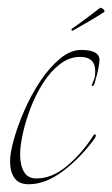

<svg xmlns="http://www.w3.org/2000/svg" viewBox="-20 -463 290 496"><path d="M54 13Q29 13 17.5 -3Q6 -19 6 -46Q6 -68 16 -103.5Q26 -139 43.5 -179Q61 -219 84.5 -254Q108 -289 135 -311.5Q162 -334 190 -334Q237 -334 237 -308Q237 -301 234 -285.5Q231 -270 227 -258Q226 -255 225.5 -251.5Q225 -248 223 -245Q222 -241 219 -241Q216 -241 217 -243Q221 -253 223.5 -259.5Q226 -266 226 -279Q226 -316 187 -316Q159 -316 134.5 -297Q110 -278 91 -248Q72 -218 59 -184Q46 -150 39 -118Q32 -86 32 -64Q32 -36 42 -19Q52 -2 74 -2Q114 -2 152 -33.5Q190 -65 218 -108Q222 -116 226 -116Q228 -116 227.5 -112.5Q227 -109 225 -106Q189 -56 143.5 -21.5Q98 13 54 13ZM170 -385Q166 -382 165 -385Q164 -388 166 -389Q185 -402 203.5 -416Q222 -430 239 -443Q242 -443 246 -440Q250 -437 250 -434Q250 -433 249.5 -432.5Q249 -432 249 -432Q231 -420 207.5 -406.5Q184 -393 170 -385Z"/></svg>

Font: Explora
Style: Regular
Weight: 400
Designer: Robert E. Leuschke
Foundry: Robert E. Leuschke
Version: Version 1.010